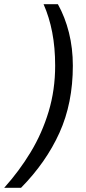

<svg xmlns="http://www.w3.org/2000/svg" viewBox="-97 -734 407 912"><path d="M-77 158Q-6 79 48.5 -11Q103 -101 134 -204Q165 -307 165 -422Q165 -508 151 -580.5Q137 -653 110 -714H178Q212 -653 230.5 -579Q249 -505 249 -422Q249 -244 185.5 -103.5Q122 37 3 158Z"/></svg>

Font: Noto IKEA Latin
Style: Italic
Weight: 400
Italic angle: -12°
Designer: Monotype Design Team
Foundry: Monotype Imaging Inc.
Version: Version 1.0